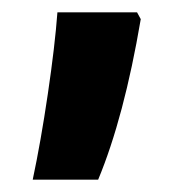

<svg xmlns="http://www.w3.org/2000/svg" viewBox="-20 -155 294 311"><path d="M208 -124Q181 35 139 136H33Q46 75 57.5 -3Q69 -81 73 -135H202Z"/></svg>

Font: Noto Sans Arabic Cond
Style: Bold
Weight: 700
Width: 3
Designer: Nadine Chahine
Foundry: Monotype Imaging Inc.
Version: Version 1.001